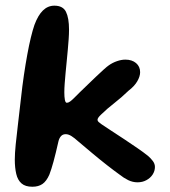

<svg xmlns="http://www.w3.org/2000/svg" viewBox="-20 -654 616 694"><path d="M97 21Q71.5 21 57.8 9Q44 -3 38.8 -25.2Q33.5 -47.5 33.5 -77Q33.5 -99 36.8 -132.2Q40 -165.5 45.2 -207.2Q50.5 -249 55.5 -296Q60.5 -342.5 66.5 -383Q72.5 -423.5 78.8 -457.5Q85 -491.5 91.5 -518.2Q98 -545 104.5 -564Q117.5 -599 135.2 -616.2Q153 -633.5 176.5 -633.5Q207.5 -633.5 218.5 -611.2Q229.5 -589 229.5 -547Q229.5 -531.5 228.2 -512.8Q227 -494 225 -473.2Q223 -452.5 221 -431.2Q219 -410 217 -389.8Q215 -369.5 213.8 -351.8Q212.5 -334 212.5 -320Q212.5 -304 214.5 -293.2Q216.5 -282.5 221.5 -282.5Q227 -282.5 233.2 -287Q239.5 -291.5 247.5 -299.5Q254.5 -307 267.5 -319.5Q280.5 -332 296.2 -347.2Q312 -362.5 327.2 -377Q342.5 -391.5 355 -402.8Q367.5 -414 373.5 -418Q387 -427.5 403 -433Q419 -438.5 433 -438.5Q457 -438.5 471.8 -426Q486.5 -413.5 486.5 -393Q486.5 -378 476.2 -360.2Q466 -342.5 445 -326.5Q418.5 -301 393 -281.2Q367.5 -261.5 345.5 -240Q332.5 -228 332.5 -221Q332.5 -216.5 336.5 -213Q340.5 -209.5 347.5 -204.5Q360.5 -195.5 382.2 -181.5Q404 -167.5 428.8 -151Q453.5 -134.5 476.5 -118.8Q499.5 -103 515 -90.5Q526 -81 533 -71.2Q540 -61.5 540 -50.5Q540 -36 531.8 -23.2Q523.5 -10.5 509.2 -2.8Q495 5 477 5Q459.5 5 443.2 -3Q427 -11 412 -23Q392.5 -37 366.2 -57.5Q340 -78 312.8 -100.8Q285.5 -123.5 261.5 -144Q249.5 -155 238.5 -162Q227.5 -169 217.5 -169Q207 -169 200.8 -162.2Q194.5 -155.5 191.5 -144Q181.5 -99.5 173.5 -70.2Q165.5 -41 158.5 -23Q148 1 133.5 11Q119 21 97 21Z"/></svg>

Font: Gluten Medium
Style: Regular
Weight: 500
Designer: Tyler Finck
Foundry: Etcetera Type Company
Version: Version 1.300